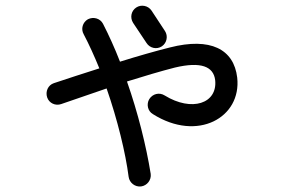

<svg xmlns="http://www.w3.org/2000/svg" viewBox="-20 -593 1040 688"><path d="M486 75C507 72 523 52 520 30C504 -70 474 -190 435 -301C496 -320 556 -338 607 -351C700 -373 745 -355 751 -306C760 -222 667 -191 570 -251C551 -263 527 -257 515 -238C504 -220 509 -195 528 -184C688 -83 846 -172 830 -315C818 -417 734 -460 589 -423C537 -410 474 -392 410 -372C391 -421 370 -467 349 -508C339 -527 315 -534 295 -524C276 -513 269 -489 280 -470C299 -434 318 -392 336 -348C277 -329 220 -311 173 -295C152 -288 142 -265 149 -244C156 -223 179 -213 199 -220L362 -276C401 -164 430 -45 441 41C444 62 464 78 486 75ZM457 -511 505 -439C517 -420 542 -415 560 -427C578 -439 583 -464 571 -482L523 -555C511 -573 486 -578 468 -566C450 -554 445 -530 457 -511Z"/></svg>

Font: 寒蝉半圆体
Style: Regular
Weight: 400
Designer: Yoshimichi Ohira & Warren
Foundry: ChillType
Version: Version 1.800;Glyphs 3.1.1 (3135)